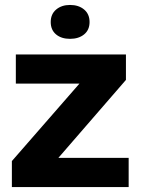

<svg xmlns="http://www.w3.org/2000/svg" viewBox="-20 -756 570 776"><path d="M28 0V-105L301 -418H44V-536H489V-433L216 -118H500V0ZM263 -736Q298 -736 320 -717.5Q342 -699 342 -667Q342 -635 320 -617Q298 -599 263 -599Q228 -599 206.5 -617Q185 -635 185 -667Q185 -699 207 -717.5Q229 -736 263 -736Z"/></svg>

Font: Mona Sans
Style: Bold
Weight: 700
Designer: Deni Anggara
Foundry: GitHub
Version: Version 2.000;Glyphs 3.2.3 (3260)